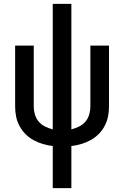

<svg xmlns="http://www.w3.org/2000/svg" viewBox="-20 -755 640 990"><path d="M252 215V-2Q226 -5 201 -12.5Q176 -20 153 -32.5Q130 -45 111.5 -63.5Q93 -82 80.5 -105.5Q68 -129 63 -154.5Q58 -180 58 -206V-520H154V-206Q154 -185 160 -164.5Q166 -144 179.5 -128Q193 -112 212.5 -102.5Q232 -93 252 -88V-735H348V-88Q368 -93 387.5 -102.5Q407 -112 420.5 -128Q434 -144 440 -164.5Q446 -185 446 -206V-520H542V-206Q542 -180 537 -154.5Q532 -129 519.5 -105.5Q507 -82 488.5 -63.5Q470 -45 447 -32.5Q424 -20 399 -12.5Q374 -5 348 -2V215Z"/></svg>

Font: Iosevka Fixed Medium Extended
Style: Regular
Weight: 500
Width: 7
Monospace: yes
Designer: Belleve Invis
Foundry: Belleve Invis
Version: Version 24.1.1; ttfautohint (v1.8.4)